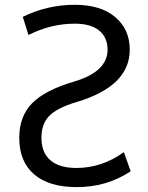

<svg xmlns="http://www.w3.org/2000/svg" viewBox="-20 -762 612 794"><path d="M289.1 -664.1Q190.4 -664.1 97.7 -617.2L74.2 -692.4Q175.8 -742.2 289.1 -742.2Q396.5 -742.2 456.5 -691.4Q516.6 -640.6 516.6 -556.6Q516.6 -405.3 295.9 -339.8Q214.8 -315.4 183.1 -282.2Q151.4 -249 151.4 -192.4Q151.4 -130.9 188.5 -99.1Q225.6 -67.4 295.9 -67.4Q401.4 -67.4 492.2 -132.8L520.5 -53.7Q419.9 12.7 295.9 11.7Q182.6 11.7 121.1 -41Q59.6 -93.8 59.6 -192.4Q59.6 -280.3 112.8 -335Q166 -389.6 290 -425.8Q424.8 -466.8 424.8 -556.6Q424.8 -607.4 390.1 -635.7Q355.5 -664.1 289.1 -664.1Z"/></svg>

Font: Nasu
Style: Regular
Weight: 400
Designer: Ryoko NISHIZUKA (kana &amp; ideographs); Paul D. Hunt (Latin, Greek &amp; Cyrillic); Wenlong ZHANG (bopomofo); Sandoll C
Version: Version 2014.1215